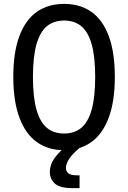

<svg xmlns="http://www.w3.org/2000/svg" viewBox="-20 -762 660 989"><path d="M310.2 11.7Q228.7 11.7 170.2 -29.8Q111.8 -71.2 80.2 -155.7Q48.5 -240.2 48.5 -365.7Q48.5 -492.8 80.1 -576.8Q111.7 -660.8 170.2 -701.4Q228.7 -742 310.2 -742Q391.7 -742 450.1 -701.4Q508.5 -660.8 540 -576.8Q571.5 -492.8 571.5 -365.7Q571.5 -240.2 539.9 -155.7Q508.3 -71.2 450 -29.8Q391.7 11.7 310.2 11.7ZM310.2 -656.2Q257.7 -656.2 222.3 -627.7Q187 -599.2 168.3 -535.1Q149.7 -471 149.7 -365.7Q149.7 -260 168.3 -195.8Q187 -131.5 222.3 -102.8Q257.7 -74.2 310.2 -74.2Q362.7 -74.2 397.9 -102.8Q433.2 -131.5 451.8 -195.7Q470.3 -259.8 470.3 -365.7Q470.3 -471.2 451.8 -535.2Q433.2 -599.2 397.9 -627.7Q362.7 -656.2 310.2 -656.2ZM319.7 102.8Q319.7 121.3 332.6 131.2Q345.5 141 375.3 141H389.8V207.2H353.5Q289 207.2 262.8 183.7Q236.7 160.2 236.7 123.5Q236.7 87.8 259.3 54.8Q282 21.8 331.3 -18.5L389.8 0Q352.3 31.7 336 56.8Q319.7 82 319.7 102.8Z"/></svg>

Font: Monaspace Neon Var ExtraLight
Style: Regular
Weight: 200
Designer: Riley Cran and the Lettermatic Team
Version: Version 1.200 (Monaspace Neon Var)